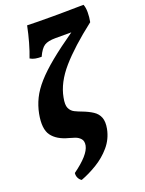

<svg xmlns="http://www.w3.org/2000/svg" viewBox="-175 -792 849 1123"><g transform="rotate(-20 250.0 -230.5)"><path d="M132 249Q120 242 113 228Q106 214 108 197Q211 123 222 68Q227 41 214 26Q201 11 181 4Q161 -3 145 -7Q75 -25 44 -67.5Q13 -110 30 -200Q39 -247 60 -290Q81 -333 120 -377Q159 -421 220 -471Q281 -521 370 -583H271Q225 -583 202 -568.5Q179 -554 158 -508Q137 -508 120 -511Q103 -514 88 -523Q103 -561 117 -610.5Q131 -660 141 -710Q162 -709 207.5 -708.5Q253 -708 304 -708Q342 -708 380.5 -708.5Q419 -709 449 -709.5Q479 -710 492 -710Q500 -691 500 -661Q500 -631 494 -601Q361 -498 287 -413Q213 -328 197 -241Q188 -197 198 -175.5Q208 -154 228.5 -144Q249 -134 271 -126Q308 -112 334 -95Q360 -78 370.5 -51Q381 -24 373 19Q361 79 322.5 124Q284 169 232.5 200Q181 231 132 249Z"/></g></svg>

Font: Vollkorn
Style: Bold Italic
Weight: 700
Italic angle: -11°
Designer: Friedrich Althausen
Foundry: Friedrich Althausen
Version: Version 5.000; ttfautohint (v1.8.3)